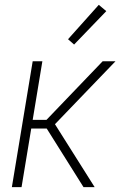

<svg xmlns="http://www.w3.org/2000/svg" viewBox="-20 -773 540 793"><path d="M29 0 115 -520H155L115 -278H172L404 -520H457L207 -260L371 0H325L173 -242H109L69 0ZM286 -589 261 -611 388 -753 419 -727Z"/></svg>

Font: Iosevka Extralight Oblique
Style: Regular
Weight: 200
Italic angle: -9°
Monospace: yes
Designer: Belleve Invis
Foundry: Belleve Invis
Version: Version 32.5.0; ttfautohint (v1.8.4)